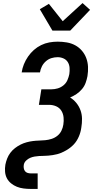

<svg xmlns="http://www.w3.org/2000/svg" viewBox="-20 -1014 640 1249"><path d="M179 215Q156 215 133 212Q110 209 90 201Q70 193 52.5 179Q35 165 25 146Q15 127 13 104Q11 81 15 57Q19 37 26.5 17.5Q34 -2 47 -19.5Q60 -37 77.5 -50.5Q95 -64 114 -73.5Q133 -83 153.5 -88.5Q174 -94 194 -96.5Q214 -99 234 -99.5Q254 -100 274.5 -102Q295 -104 315.5 -110.5Q336 -117 353 -130.5Q370 -144 379.5 -163.5Q389 -183 392 -203Q396 -227 393.5 -251Q391 -275 379 -294Q367 -313 345.5 -322.5Q324 -332 299 -332H233L249 -433H315Q335 -433 355.5 -439Q376 -445 393 -459Q410 -473 418.5 -492.5Q427 -512 431 -532Q434 -553 432.5 -573.5Q431 -594 421 -610Q411 -626 393 -634Q375 -642 355 -642Q335 -642 315 -636Q295 -630 278.5 -615.5Q262 -601 252.5 -582Q243 -563 240 -543H121Q125 -570 135.5 -596Q146 -622 162.5 -646Q179 -670 200.5 -689Q222 -708 247.5 -720.5Q273 -733 300.5 -738Q328 -743 355 -743Q385 -743 414.5 -738Q444 -733 469 -719.5Q494 -706 512.5 -684.5Q531 -663 541 -636.5Q551 -610 552.5 -580Q554 -550 549 -519Q545 -497 537 -475Q529 -453 513.5 -434.5Q498 -416 478 -402.5Q458 -389 436 -380Q459 -366 476.5 -344.5Q494 -323 503.5 -297Q513 -271 513.5 -242Q514 -213 509 -184Q507 -169 503 -154.5Q499 -140 493 -126Q487 -112 478.5 -98.5Q470 -85 459 -73.5Q448 -62 435.5 -52.5Q423 -43 409 -35Q395 -27 381 -21Q367 -15 352 -11Q337 -7 322.5 -5Q308 -3 293.5 -1.5Q279 0 264 0Q249 0 234 1Q219 2 204.5 4.5Q190 7 176 13Q162 19 150 30.5Q138 42 135 57Q133 68 134.5 79Q136 90 142 98.5Q148 107 158.5 110.5Q169 114 180 114H225V215ZM321 -815 239 -954 298 -989 388 -876 517 -994 566 -950 437 -815Z"/></svg>

Font: Iosevka Aile
Style: Bold Italic
Weight: 700
Italic angle: -9°
Designer: Belleve Invis
Foundry: Belleve Invis
Version: Version 28.0.1; ttfautohint (v1.8.4)